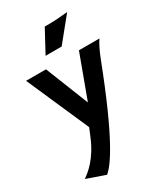

<svg xmlns="http://www.w3.org/2000/svg" viewBox="-232 -835 980 1141"><g transform="rotate(-30 258.5 -264.0)"><path d="M27.3 167 24.9 169.9 150.9 213.9C197.8 176.3 290.5 45.4 459.5 -393.1C479.5 -444.8 500 -486.8 516.6 -510.3H376L267.1 -215.3L149.9 -510.3H13.2L200.2 -84.5L177.7 -30.3C127.4 92.3 59.1 144.5 27.3 167ZM188 -581.1H298.3L426.3 -738.8L426.8 -742.2C375 -737.3 343.3 -733.9 270.5 -733.9Z"/></g></svg>

Font: HammersmithOne
Style: Regular
Weight: 400
Designer: Nicole Fally
Foundry: Nicole Fally
Version: Version 1.003